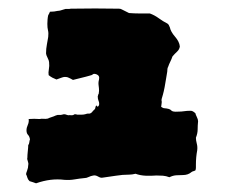

<svg xmlns="http://www.w3.org/2000/svg" viewBox="-20 -424 517 442"><path d="M436 -145Q435 -135 435 -126Q435 -117 431 -107Q431 -101 433 -93.5Q435 -86 434 -78Q431 -62 431 -45Q431 -42 431 -38.5Q431 -35 430 -32Q429 -31 425.5 -30Q422 -29 421 -28Q413 -21 401 -21Q394 -21 386 -20.5Q378 -20 370 -16Q362 -19 355 -19.5Q348 -20 340 -20Q328 -19 315.5 -19.5Q303 -20 292 -24Q284 -22 278 -22Q262 -22 247 -19.5Q232 -17 216 -15Q212 -14 206 -17.5Q200 -21 195 -20Q189 -19 184 -16.5Q179 -14 174 -14Q163 -13 151.5 -11Q140 -9 128 -10Q97 -14 63 -2Q60 -3 56 -4.5Q52 -6 48 -7Q44 -11 43 -15Q42 -19 40 -23Q40 -25 42.5 -31.5Q45 -38 45 -44Q46 -48 44 -53Q42 -58 43 -61Q43 -67 44 -76Q45 -85 45 -90Q47 -92 47.5 -96.5Q48 -101 49 -103Q48 -110 44.5 -113.5Q41 -117 41 -124Q41 -130 44 -136.5Q47 -143 46 -150Q59 -151 71 -150Q76 -151 80.5 -150.5Q85 -150 90 -151Q94 -153 99 -154.5Q104 -156 108 -158Q113 -160 116 -159.5Q119 -159 123 -160Q128 -162 132.5 -160Q137 -158 140 -159Q148 -158 150 -160Q152 -162 158 -160Q163 -160 167.5 -160Q172 -160 176 -161Q181 -163 184.5 -162.5Q188 -162 192 -166Q194 -169 196 -170.5Q198 -172 199 -174Q201 -184 203 -180Q205 -176 208 -182Q209 -187 207 -191.5Q205 -196 205 -202Q207 -210 207 -207.5Q207 -205 208 -215Q208 -221 207 -227.5Q206 -234 208 -241Q210 -250 202 -253Q196 -255 194 -253Q192 -251 187 -250Q183 -249 178 -247.5Q173 -246 168 -245Q163 -244 158 -242.5Q153 -241 148 -240Q145 -242 141.5 -243.5Q138 -245 136 -246Q129 -248 122.5 -245.5Q116 -243 110 -241Q105 -243 101 -245Q97 -247 92 -251Q91 -257 92.5 -264.5Q94 -272 93 -281Q93 -284 89.5 -291Q86 -298 86 -301Q86 -312 88 -322Q90 -332 91 -339Q92 -348 90.5 -354Q89 -360 89 -369Q89 -374 89.5 -379.5Q90 -385 91 -389Q92 -391 93 -392.5Q94 -394 95 -397Q100 -397 104.5 -397.5Q109 -398 113 -399Q116 -399 119.5 -400Q123 -401 126 -402Q131 -404 135 -403.5Q139 -403 143 -404Q199 -405 254 -404Q258 -404 261 -402Q263 -401 266 -399.5Q269 -398 273 -396Q273 -396 277 -394Q289 -393 301 -393Q313 -393 325 -393Q336 -389 345.5 -382Q355 -375 365 -370Q367 -369 368.5 -366.5Q370 -364 371 -361Q373 -351 383 -339.5Q393 -328 394 -317Q393 -310 387.5 -305Q382 -300 377 -294Q375 -288 372 -282Q369 -276 367 -270Q365 -267 365 -259Q364 -255 363.5 -250Q363 -245 362 -241Q361 -234 359 -223.5Q357 -213 355 -206Q351 -194 352 -192Q353 -190 351 -178Q356 -175 357 -175Q371 -174 374 -170Q377 -166 390 -167Q398 -167 404 -168Q410 -169 419 -169Q424 -169 430 -163Q430 -161 433 -155Q436 -149 436 -145Z"/></svg>

Font: Darumadrop One
Style: Regular
Weight: 400
Version: Version 1.000